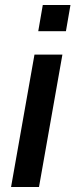

<svg xmlns="http://www.w3.org/2000/svg" viewBox="-20 -743 300 763"><path d="M132 -619 150 -723H260L242 -619ZM24 0 117 -526H228L135 0Z"/></svg>

Font: Archivo SemiExpanded Medium
Style: Italic
Weight: 500
Width: 6
Italic angle: -10°
Designer: Hector Gatti
Foundry: Omnibus-Type
Version: Version 2.001